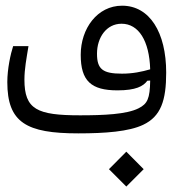

<svg xmlns="http://www.w3.org/2000/svg" viewBox="-20 -478 626 691"><path d="M261.7 2C358.9 2 443.8 -4.4 495.1 -28.8C559.1 -59.1 578.1 -116.2 578.1 -216.8C578.1 -361.3 518.6 -457.5 419.4 -457.5C330.1 -457.5 270.5 -375 270.5 -280.8C270.5 -186.5 308.1 -152.8 402.8 -152.8C468.8 -152.8 495.6 -167.5 510.3 -187.5L520.5 -188C519.5 -123 510.7 -104.5 479 -88.4C436 -66.4 352.5 -63 268.1 -63C113.3 -63 67.9 -84 67.9 -191.4C67.9 -229.5 75.2 -267.1 82.5 -312H27.3C18.1 -284.2 6.3 -229.5 6.3 -182.6C6.3 -36.6 75.2 2 261.7 2ZM520.5 -228.5C490.2 -219.7 457.5 -212.9 418.9 -212.9C349.6 -212.9 329.1 -229 329.1 -284.7C329.1 -342.8 362.8 -392.6 417.5 -392.6C479 -392.6 517.6 -331.1 520.5 -228.5ZM434.6 193.4 497.1 130.9 434.6 67.9 372.1 130.9Z"/></svg>

Font: Cascadia Code PL Light
Style: Regular
Weight: 300
Monospace: yes
Designer: Aaron Bell
Foundry: Saja Typeworks
Version: Version 2404.023